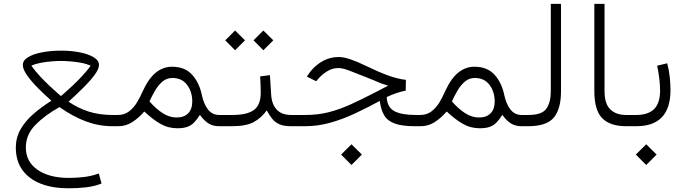

<svg xmlns="http://www.w3.org/2000/svg" viewBox="-20 -658 3578 1001"><path d="M248 -132.8Q213.9 -163.1 179.4 -197.5Q145 -231.9 122.1 -263.9Q99.1 -295.9 99.1 -319.3Q99.1 -343.8 127.2 -360.4Q155.3 -377 200.9 -385.5Q246.6 -394 299.3 -394Q348.6 -394 393.8 -385.5Q439 -377 467.5 -360.1Q496.1 -343.3 496.1 -319.3Q496.1 -297.4 470.9 -264.4Q445.8 -231.4 408.9 -195.3Q372.1 -159.2 337.4 -127.9Q386.2 -94.2 442.1 -76.4Q498 -58.6 565.9 -58.6H595.2V0H565.9Q495.6 0 428.5 -24.9Q361.3 -49.8 290 -99.6Q213.9 -57.1 164.3 -6.6Q114.7 43.9 114.7 111.3Q114.7 184.6 175.5 227.1Q236.3 269.5 338.9 269.5Q376.5 269.5 416 265.1Q455.6 260.7 495.1 246.6L509.3 298.8Q472.7 313.5 428.7 318.6Q384.8 323.7 336.4 323.7Q254.4 323.7 192.9 299.8Q131.3 275.9 96.9 228.5Q62.5 181.2 62.5 111.3Q62.5 59.1 87.2 16.1Q111.8 -26.9 153.8 -63.5Q195.8 -100.1 248 -132.8ZM297.9 -340.3Q278.3 -340.3 250 -338.1Q221.7 -335.9 192.9 -330.6Q164.1 -325.2 143.6 -315.4Q162.6 -288.1 188.7 -260.3Q214.8 -232.4 239.7 -209Q264.6 -185.5 281.2 -171.4Q297.9 -157.2 297.9 -157.2Q297.9 -157.2 314.5 -171.6Q331.1 -186 356 -209.2Q380.9 -232.4 407 -260.3Q433.1 -288.1 452.6 -314.9Q431.6 -325.2 403.1 -330.6Q374.5 -335.9 345.9 -338.1Q317.4 -340.3 297.9 -340.3Z M732.4 -76.7Q702.6 -42.5 669.4 -21.2Q636.2 0 596.2 0H575.7V-58.6H593.8Q629.4 -58.6 654.1 -78.1Q678.7 -97.7 695.3 -126Q711.9 -154.3 723.1 -180.2Q754.4 -249 792.5 -279.5Q830.6 -310.1 876.5 -310.1Q943.8 -310.1 981.4 -268.6Q1019 -227.1 1032.2 -163.1Q1042 -116.2 1064.2 -87.4Q1086.4 -58.6 1123 -58.6H1137.7V0H1123Q1087.9 0 1064.5 -16.1Q1041 -32.2 1022.5 -59.1Q1007.3 -36.1 992.9 -20.5Q978.5 -4.9 958 2.9Q937.5 10.7 903.8 10.7Q856 10.7 814.9 -13.2Q773.9 -37.1 732.4 -76.7ZM759.3 -129.4Q793 -90.8 828.1 -68.1Q863.3 -45.4 899.9 -45.4Q939.9 -45.4 961.2 -67.4Q982.4 -89.4 982.4 -127.9Q982.4 -179.7 955.3 -215.6Q928.2 -251.5 878.9 -251.5Q848.6 -251.5 826.4 -232.2Q804.2 -212.9 787.8 -184.6Q771.5 -156.2 759.3 -129.4Z M1512.2 0H1497.6Q1459 0 1436.3 -10.3Q1413.6 -20.5 1398.9 -39.1Q1384.3 -57.6 1370.6 -82.5Q1343.3 -43.9 1303.5 -22Q1263.7 0 1190.9 0H1118.2V-58.6H1191.9Q1266.6 -58.6 1302.7 -83.7Q1338.9 -108.9 1339.4 -174.3Q1339.4 -195.3 1338.4 -217.5Q1337.4 -239.7 1336.4 -259.8L1387.2 -266.1L1394 -160.6Q1397.5 -112.8 1423.6 -85.7Q1449.7 -58.6 1497.6 -58.6H1512.2ZM1301.8 -447.8 1353 -499 1404.8 -447.8 1353 -396ZM1154.3 -447.8 1205.6 -499 1257.3 -447.8 1205.6 -396Z M1758.3 147.9 1812.5 94.2 1866.7 147.9 1812.5 202.1ZM2095.2 -185.5Q2075.2 -182.1 2048.8 -173.3Q2022.5 -164.6 1996.1 -151.9Q1998.5 -98.6 2035.9 -78.6Q2073.2 -58.6 2145.5 -58.6H2171.9V0H2143.6Q2077.6 0 2039.6 -13.4Q2001.5 -26.9 1983.6 -55.9Q1965.8 -85 1960 -131.8Q1897.9 -98.1 1834 -67.9Q1770 -37.6 1704.1 -18.8Q1638.2 0 1570.8 0H1492.7V-58.6H1572.3Q1637.7 -58.6 1693.8 -73Q1750 -87.4 1807.6 -113.5Q1865.2 -139.6 1934.1 -175.3L2003.4 -211.4Q1982.9 -217.8 1973.1 -221.2Q1963.4 -224.6 1954.8 -228.3Q1946.3 -231.9 1930.2 -238.8Q1914.1 -245.6 1880.4 -258.8Q1831.1 -278.8 1798.3 -291Q1765.6 -303.2 1744.1 -303.2Q1714.4 -303.2 1689 -288.3Q1663.6 -273.4 1644 -252.4L1628.4 -234.4L1579.6 -258.8L1597.2 -283.7Q1626 -319.8 1663.8 -340.3Q1701.7 -360.8 1744.6 -360.8Q1772 -360.8 1807.6 -348.6Q1843.3 -336.4 1886.2 -315.4Q1956.5 -281.2 2005.6 -263.7Q2054.7 -246.1 2096.2 -241.7Z M2309.1 -76.7Q2279.3 -42.5 2246.1 -21.2Q2212.9 0 2172.9 0H2152.3V-58.6H2170.4Q2206.1 -58.6 2230.7 -78.1Q2255.4 -97.7 2272 -126Q2288.6 -154.3 2299.8 -180.2Q2331.1 -249 2369.1 -279.5Q2407.2 -310.1 2453.1 -310.1Q2520.5 -310.1 2558.1 -268.6Q2595.7 -227.1 2608.9 -163.1Q2618.7 -116.2 2640.9 -87.4Q2663.1 -58.6 2699.7 -58.6H2714.4V0H2699.7Q2664.6 0 2641.1 -16.1Q2617.7 -32.2 2599.1 -59.1Q2584 -36.1 2569.6 -20.5Q2555.2 -4.9 2534.7 2.9Q2514.2 10.7 2480.5 10.7Q2432.6 10.7 2391.6 -13.2Q2350.6 -37.1 2309.1 -76.7ZM2335.9 -129.4Q2369.6 -90.8 2404.8 -68.1Q2439.9 -45.4 2476.6 -45.4Q2516.6 -45.4 2537.8 -67.4Q2559.1 -89.4 2559.1 -127.9Q2559.1 -179.7 2532 -215.6Q2504.9 -251.5 2455.6 -251.5Q2425.3 -251.5 2403.1 -232.2Q2380.9 -212.9 2364.5 -184.6Q2348.1 -156.2 2335.9 -129.4Z M2694.8 0V-58.6H2734.4Q2805.7 -58.6 2828.6 -91.6Q2851.6 -124.5 2851.6 -182.1V-637.7H2904.8V-182.6Q2904.8 -89.8 2867.2 -44.9Q2829.6 0 2733.9 0Z M3258.8 0H3244.1Q3161.1 0 3119.9 -41.5Q3078.6 -83 3078.6 -183.1V-637.7H3131.8V-182.6Q3131.8 -116.7 3161.9 -87.6Q3191.9 -58.6 3244.1 -58.6H3258.8Z M3475.6 -188.5Q3475.6 0 3297.4 0H3239.3V-58.6H3297.4Q3359.4 -58.6 3390.4 -89.6Q3421.4 -120.6 3421.4 -187Q3421.4 -213.9 3417.2 -248.3Q3413.1 -282.7 3406.2 -315.4L3458.5 -328.1Q3467.8 -293.5 3471.7 -256.8Q3475.6 -220.2 3475.6 -188.5ZM3294.9 147.9 3349.1 94.2 3403.3 147.9 3349.1 202.1Z"/></svg>

Font: Vazir Thin FD-UI
Style: Thin-FD-UI
Weight: 100
Designer: Saber Rastikerdar
Foundry: Saber Rastikerdar
Version: Version 30.1.0